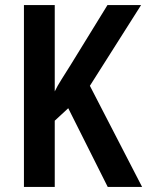

<svg xmlns="http://www.w3.org/2000/svg" viewBox="-20 -734 578 754"><path d="M538 0H403L248 -309L195 -260V0H74V-714H195V-375Q205 -396 221.5 -422Q238 -448 258 -480L402 -714H534L333 -397Z"/></svg>

Font: Noto Sans Hebrew Condensed SemiBold
Style: Regular
Weight: 600
Width: 3
Designer: Monotype Design Team
Foundry: Monotype Imaging Inc.
Version: Version 2.004; ttfautohint (v1.8.4.7-5d5b)